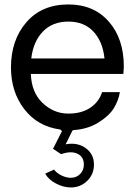

<svg xmlns="http://www.w3.org/2000/svg" viewBox="-20 -574 589 854"><path d="M530.8 -277.8Q530.8 -269 528.8 -245.1H117.2Q120.1 -163.1 168.9 -116.5Q217.8 -69.8 280.8 -68.8Q340.8 -67.9 380.4 -94Q419.9 -120.1 434.1 -164.1H513.2Q507.3 -127 486.1 -92.5Q464.8 -58.1 417 -28.6Q369.1 1 304.2 4.9Q303.2 5.9 300.8 9.8L272 67.9Q323.7 58.1 360.8 84.5Q397.9 110.8 397.9 158.2Q397.9 201.2 367.9 230.5Q337.9 259.8 294.9 259.8Q261.7 259.8 228.3 241.9Q194.8 224.1 181.2 198.2L220.2 180.2Q232.4 196.3 253.7 206.5Q274.9 216.8 294.9 216.8Q319.8 216.8 336.4 200Q353 183.1 353 158.2Q353 123 324 109.6Q294.9 96.2 252 111.8L215.8 87.9L255.9 8.8Q250 4.9 248 2Q147.9 -11.2 88.4 -88.1Q28.8 -165 28.8 -273.9Q28.8 -396 97.4 -475.1Q166 -554.2 284.2 -554.2Q397 -554.2 463.9 -478Q530.8 -401.9 530.8 -277.8ZM119.1 -314H444.8Q437 -389.2 395.5 -433.6Q354 -478 284.2 -478Q213.4 -478 170.7 -433.6Q127.9 -389.2 119.1 -314Z"/></svg>

Font: ø
Style: ø
Weight: 400
Designer: Samuel Oakes
Foundry: Samuel Oakes
Version: Version 1.000;PS 001.000;hotconv 1.0.88;makeotf.lib2.5.64775